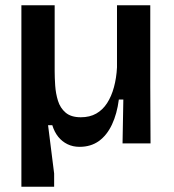

<svg xmlns="http://www.w3.org/2000/svg" viewBox="-20 -543 658 727"><path d="M61 164V-523H187V-273Q187 -249 189 -219Q191 -189 199.5 -161.5Q208 -134 228.5 -116.5Q249 -99 286 -99Q320 -99 344.5 -113Q369 -127 385.5 -152.5Q402 -178 411.5 -213Q421 -248 423 -288V-523H549V-217L550 0H444L447 -166H430Q423 -112 404 -71.5Q385 -31 354.5 -9Q324 13 281 13Q256 13 235.5 3Q215 -7 200.5 -25Q186 -43 178 -69H162L185 114V164Z"/></svg>

Font: Bricolage Grotesque 20pt SemiBold
Style: Regular
Weight: 600
Version: Version 1.001;gftools[0.9.33.dev8+g029e19f]